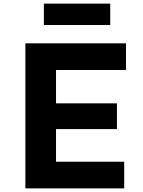

<svg xmlns="http://www.w3.org/2000/svg" viewBox="-20 -1039 790 1059"><path d="M120 0V-800H675V-653H289V-469H625V-327H289V-147H665V0ZM222 -901V-1019H588V-901Z"/></svg>

Font: Martian Mono SemiExpanded
Style: Bold
Weight: 700
Width: 6
Designer: Roman Shamin
Foundry: Evil Martians
Version: Version 1.000